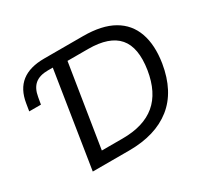

<svg xmlns="http://www.w3.org/2000/svg" viewBox="-144 -906 1174 1108"><g transform="rotate(-30 442.5 -352.5)"><path d="M180 0 280 -635H248Q192 -635 161.5 -609.5Q131 -584 122 -530L114 -484H36L44 -533Q58 -620 112.5 -662.5Q167 -705 263 -705H522Q647 -705 723 -661.5Q799 -618 828 -536Q857 -454 839 -340Q811 -169 704.5 -84.5Q598 0 422 0ZM286 -79H425Q565 -79 644.5 -145.5Q724 -212 746 -349Q768 -490 709.5 -558Q651 -626 510 -626H373Z"/></g></svg>

Font: Mulish ExtraLight Medium
Style: Italic
Weight: 500
Italic angle: -9°
Version: Version 3.603